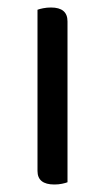

<svg xmlns="http://www.w3.org/2000/svg" viewBox="-20 -487 281 512"><path d="M125 5Q80 5 80 -31V-461Q85 -463 95 -465Q105 -467 116 -467Q160 -467 160 -430V-1Q155 1 145.5 3Q136 5 125 5Z"/></svg>

Font: Baloo Bhai 2
Style: Regular
Weight: 400
Designer: Supriya Tembe, Noopur Datye and Ek Type
Foundry: Ek Type
Version: Version 1.640;PS 1.000;hotconv 16.6.51;makeotf.lib2.5.65220;